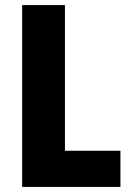

<svg xmlns="http://www.w3.org/2000/svg" viewBox="-20 -734 513 754"><path d="M67 0V-714H235V-142H453V0Z"/></svg>

Font: Noto Sans Bengali Condensed ExtraBold
Style: Regular
Weight: 800
Width: 3
Designer: Joana Ranito - Universal Thirst; Jelle Bosma - Monotype Design Team
Foundry: Universal Thirst ehf.
Version: Version 3.000; ttfautohint (v1.8.4.7-5d5b)